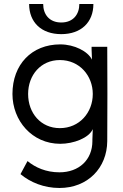

<svg xmlns="http://www.w3.org/2000/svg" viewBox="-20 -703 610 956"><path d="M278 -65C183 -65 120 -140 120 -235C120 -329 183 -404 278 -404C376 -404 442 -326 442 -235C442 -143 376 -65 278 -65ZM42 -235C42 -103 139 13 280 13C345 13 422 -15 442 -60L440 -8V0C440 92 374 155 276 155C209 155 156 131 117 99L82 164C131 205 199 233 276 233C417 233 513 133 514 0C515 -197 515 -273 514 -470H436V-458L438 -406C418 -447 351 -482 280 -482C138 -482 42 -382 42 -235ZM125 -683C125 -593 185 -533 285 -533C385 -533 445 -593 445 -683H375C375 -632 345 -591 285 -591C225 -591 195 -632 195 -683Z"/></svg>

Font: Kreadon Medium
Style: Regular
Weight: 500
Designer: kohakuno
Foundry: StudioGnu
Version: Version 1.000;Glyphs 3.1.2 (3151)